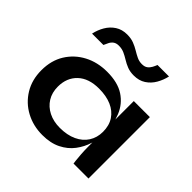

<svg xmlns="http://www.w3.org/2000/svg" viewBox="-188 -914 1099 1099"><g transform="rotate(45 361.5 -364.5)"><path d="M302 11Q228 11 167.5 -21.5Q107 -54 71.5 -112.5Q36 -171 36 -248Q36 -327 72 -385Q108 -443 169.5 -475.5Q231 -508 309 -508Q395 -508 447.5 -473.5Q500 -439 524 -380Q548 -321 548 -248Q548 -204 534 -158.5Q520 -113 491 -74.5Q462 -36 415 -12.5Q368 11 302 11ZM344 -89Q403 -89 446 -109Q489 -129 512 -165Q535 -201 535 -248Q535 -299 511.5 -334.5Q488 -370 445.5 -388.5Q403 -407 344 -407Q261 -407 215 -363.5Q169 -320 169 -248Q169 -200 191 -164.5Q213 -129 252.5 -109Q292 -89 344 -89ZM535 -497H665V0H544Q544 0 541.5 -19.5Q539 -39 537 -69Q535 -99 535 -128ZM431 -600Q401 -600 378 -609Q355 -618 335 -630.5Q315 -643 295 -652Q275 -661 251 -661Q230 -661 217.5 -652Q205 -643 198 -629Q191 -615 185 -601H93Q101 -638 119.5 -669.5Q138 -701 168 -720.5Q198 -740 239 -740Q270 -740 293.5 -731Q317 -722 337.5 -709.5Q358 -697 377 -688Q396 -679 418 -679Q440 -679 452.5 -688.5Q465 -698 472.5 -712Q480 -726 485 -739H578Q570 -703 551.5 -671Q533 -639 503 -619.5Q473 -600 431 -600Z"/></g></svg>

Font: Syne
Style: Bold
Weight: 700
Designer: Lucas Descroix
Foundry: Bonjour Monde
Version: Version 2.200